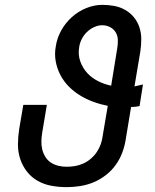

<svg xmlns="http://www.w3.org/2000/svg" viewBox="-20 -763 640 791"><path d="M255 8Q223 8 192.5 2.5Q162 -3 136 -17.5Q110 -32 91.5 -55.5Q73 -79 63.5 -107.5Q54 -136 54 -167.5Q54 -199 59 -231L76 -331H173L154 -217Q151 -199 150.5 -181.5Q150 -164 154 -147.5Q158 -131 167 -116.5Q176 -102 190 -93Q204 -84 220.5 -80Q237 -76 255 -76Q272 -76 289.5 -79Q307 -82 323.5 -89.5Q340 -97 354.5 -109.5Q369 -122 379 -137Q389 -152 395 -169Q401 -186 403 -203L424 -327Q393 -333 364.5 -343.5Q336 -354 310.5 -369.5Q285 -385 264 -406Q243 -427 229 -453.5Q215 -480 209.5 -510.5Q204 -541 210 -573Q215 -606 232 -637Q249 -668 275.5 -692Q302 -716 335 -729.5Q368 -743 401 -743Q427 -743 451 -738.5Q475 -734 496 -722Q517 -710 532 -691.5Q547 -673 554.5 -650Q562 -627 562 -601.5Q562 -576 558 -550L534 -407Q542 -409 551.5 -411Q561 -413 569 -415L555 -326Q546 -324 537 -323Q528 -322 520 -322L498 -189Q494 -162 484 -135Q474 -108 457 -84Q440 -60 416 -41.5Q392 -23 365.5 -12Q339 -1 310.5 3.5Q282 8 255 8ZM438 -410 463 -564Q466 -581 465.5 -598.5Q465 -616 456.5 -630Q448 -644 433 -651.5Q418 -659 401 -659Q384 -659 367 -651Q350 -643 337 -630Q324 -617 316 -600.5Q308 -584 306 -567Q301 -537 311 -509.5Q321 -482 339.5 -462Q358 -442 383.5 -429Q409 -416 438 -410Z"/></svg>

Font: Iosevka Aile Medium
Style: Italic
Weight: 500
Italic angle: -9°
Designer: Belleve Invis
Foundry: Belleve Invis
Version: Version 31.1.0; ttfautohint (v1.8.4)